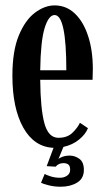

<svg xmlns="http://www.w3.org/2000/svg" viewBox="-20 -550 400 728"><path d="M210.5 158Q185.5 158 164.2 152.5Q143 147 135.5 143L149.5 109.5Q154.5 113 171.2 118.5Q188 124 207.5 124Q223 124 234.5 116Q246 108 246 94Q246 78.5 238.8 73.5Q231.5 68.5 221 68.5Q202 68.5 191 82L157 80L183 10.5Q109.5 7.5 68.2 -66.2Q27 -140 27 -263Q27 -356.5 51.2 -415.2Q75.5 -474 112.5 -501.8Q149.5 -529.5 187 -529.5Q231.5 -529.5 264 -498.5Q296.5 -467.5 314.2 -413Q332 -358.5 332 -288.5Q332 -266.5 331 -247.5H132.5Q133.5 -136.5 148.5 -82Q163.5 -27.5 201.5 -27.5Q235.5 -27.5 255.2 -47Q275 -66.5 283 -84.5L313.5 -64Q304.5 -41 279.8 -20.8Q255 -0.5 220.5 7L201.5 53Q204 49.5 216 44.8Q228 40 244.5 40Q264 40 281 52.2Q298 64.5 298 94.5Q298 127 272.2 142.5Q246.5 158 210.5 158ZM187 -493Q164.5 -493 149.2 -443.5Q134 -394 132.5 -283.5H231.5Q231.5 -493 187 -493Z"/></svg>

Font: Imbue 10pt SemiBold
Style: Regular
Weight: 600
Designer: Tyler Finck
Foundry: Etcetera Type Company
Version: Version 1.102; ttfautohint (v1.8.3)